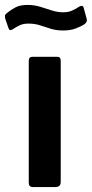

<svg xmlns="http://www.w3.org/2000/svg" viewBox="-54 -761 374 781"><path d="M193 -22Q193 -10 187.5 -5Q182 0 169 0H82Q71 0 67 -4.5Q63 -9 63 -18V-513Q63 -530 78 -530H179Q193 -530 193 -514ZM289 -662Q275 -653 253.5 -645Q232 -637 203 -637Q175 -637 152.5 -644Q130 -651 109 -658Q88 -665 62 -665Q41 -665 27 -658.5Q13 -652 -2 -642Q-9 -638 -13 -638.5Q-17 -639 -20 -648L-33 -686Q-34 -692 -34 -696.5Q-34 -701 -27 -707Q-10 -721 9 -731Q28 -741 58 -741Q85 -741 109.5 -733.5Q134 -726 157 -718.5Q180 -711 203 -711Q224 -711 239.5 -718Q255 -725 268 -734Q275 -738 280 -737Q285 -736 287 -727L299 -683Q302 -672 289 -662Z"/></svg>

Font: Libre Franklin SemiBold
Style: Regular
Weight: 600
Designer: Pablo Impallari, Rodrigo Fuenzalida, Nhung Nguyen
Foundry: Impallari Type
Version: Version 3.000